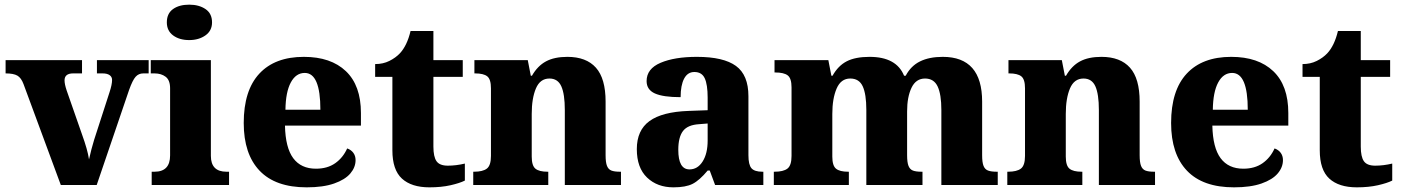

<svg xmlns="http://www.w3.org/2000/svg" viewBox="-20 -794 6014 824"><path d="M81 -433Q71 -460 54.5 -469.5Q38 -479 4 -479V-536H332V-479H294Q257 -479 257 -449Q257 -433 266 -406L332 -217Q356 -151 362 -110Q372 -155 384 -194L450 -398Q461 -431 461 -451Q461 -464 450.5 -471.5Q440 -479 420 -479H396V-536H618V-479H595Q575 -479 562 -464.5Q549 -450 534 -408L395 0H241Z M696 -698Q696 -736 722.5 -755Q749 -774 792 -774Q834 -774 862 -755Q890 -736 890 -698Q890 -662 861.5 -642Q833 -622 792 -622Q750 -622 723 -642Q696 -662 696 -698ZM631 -57H643Q710 -57 710 -127V-415Q710 -450 691 -464.5Q672 -479 643 -479H627V-536H885V-125Q885 -57 952 -57H963V0H631Z M1026 -266Q1026 -406 1093 -478Q1160 -550 1284 -550Q1400 -550 1464.5 -488.5Q1529 -427 1529 -309V-255H1203Q1205 -160 1238.5 -115Q1272 -70 1336 -70Q1385 -70 1418.5 -93.5Q1452 -117 1470 -157Q1487 -151 1496.5 -138Q1506 -125 1506 -107Q1506 -76 1483.5 -49.5Q1461 -23 1414 -6.5Q1367 10 1296 10Q1162 10 1094 -61.5Q1026 -133 1026 -266ZM1355 -323Q1355 -481 1288 -481Q1250 -481 1228 -440Q1206 -399 1205 -323Z M1664 -149V-464H1590V-519Q1624 -519 1651 -532.5Q1678 -546 1696 -565Q1727 -598 1742 -661H1840V-536H1966V-464H1840V-165Q1840 -121 1853.5 -102Q1867 -83 1902 -83Q1937 -83 1975 -92V-19Q1953 -8 1913.5 1Q1874 10 1823 10Q1746 10 1705 -27.5Q1664 -65 1664 -149Z M2011 -57H2014Q2052 -57 2069.5 -70.5Q2087 -84 2087 -125V-415Q2087 -454 2071 -466.5Q2055 -479 2019 -479H2016V-536H2245L2258 -469H2263Q2287 -511 2323 -530.5Q2359 -550 2415 -550Q2496 -550 2537.5 -503.5Q2579 -457 2579 -358V-128Q2579 -97 2585 -82Q2591 -67 2604 -62Q2617 -57 2641 -57H2645V0H2404V-322Q2404 -390 2389 -423.5Q2374 -457 2338 -457Q2298 -457 2280 -414.5Q2262 -372 2262 -305V-122Q2262 -83 2278 -70Q2294 -57 2330 -57H2333V0H2011Z M2713 -154Q2713 -235 2767.5 -274.5Q2822 -314 2935 -318L3017 -321V-375Q3017 -431 3004.5 -458Q2992 -485 2960 -485Q2931 -485 2916 -456.5Q2901 -428 2901 -377Q2826 -377 2790.5 -393Q2755 -409 2755 -446Q2755 -499 2815 -524.5Q2875 -550 2971 -550Q3085 -550 3138.5 -511Q3192 -472 3192 -381V-128Q3192 -87 3205 -72Q3218 -57 3252 -57H3256V0H3049L3026 -62H3017Q2982 -20 2952.5 -5Q2923 10 2870 10Q2801 10 2757 -32Q2713 -74 2713 -154ZM3017 -191V-264L2980 -261Q2931 -258 2911 -231.5Q2891 -205 2891 -151Q2891 -67 2939 -67Q2974 -67 2995.5 -101Q3017 -135 3017 -191Z M3301 -57H3304Q3342 -57 3359.5 -70.5Q3377 -84 3377 -125V-419Q3377 -458 3360.5 -470.5Q3344 -483 3307 -483H3304V-536H3535L3548 -469H3553Q3577 -512 3614 -531Q3651 -550 3712 -550Q3827 -550 3860 -469H3867Q3889 -511 3928.5 -530.5Q3968 -550 4026 -550Q4195 -550 4195 -358V-128Q4195 -97 4201 -82Q4207 -67 4220.5 -62Q4234 -57 4258 -57H4262V0H4020V-322Q4020 -389 4004 -423Q3988 -457 3950 -457Q3911 -457 3892 -417.5Q3873 -378 3873 -316V-128Q3873 -97 3879 -82Q3885 -67 3898 -62Q3911 -57 3935 -57H3939V0H3698V-322Q3698 -390 3682.5 -423.5Q3667 -457 3629 -457Q3589 -457 3570.5 -414Q3552 -371 3552 -305V-122Q3552 -83 3568 -70Q3584 -57 3620 -57H3623V0H3301Z M4303 -57H4306Q4344 -57 4361.5 -70.5Q4379 -84 4379 -125V-415Q4379 -454 4363 -466.5Q4347 -479 4311 -479H4308V-536H4537L4550 -469H4555Q4579 -511 4615 -530.5Q4651 -550 4707 -550Q4788 -550 4829.5 -503.5Q4871 -457 4871 -358V-128Q4871 -97 4877 -82Q4883 -67 4896 -62Q4909 -57 4933 -57H4937V0H4696V-322Q4696 -390 4681 -423.5Q4666 -457 4630 -457Q4590 -457 4572 -414.5Q4554 -372 4554 -305V-122Q4554 -83 4570 -70Q4586 -57 4622 -57H4625V0H4303Z M5006 -266Q5006 -406 5073 -478Q5140 -550 5264 -550Q5380 -550 5444.5 -488.5Q5509 -427 5509 -309V-255H5183Q5185 -160 5218.5 -115Q5252 -70 5316 -70Q5365 -70 5398.5 -93.5Q5432 -117 5450 -157Q5467 -151 5476.5 -138Q5486 -125 5486 -107Q5486 -76 5463.5 -49.5Q5441 -23 5394 -6.5Q5347 10 5276 10Q5142 10 5074 -61.5Q5006 -133 5006 -266ZM5335 -323Q5335 -481 5268 -481Q5230 -481 5208 -440Q5186 -399 5185 -323Z M5644 -149V-464H5570V-519Q5604 -519 5631 -532.5Q5658 -546 5676 -565Q5707 -598 5722 -661H5820V-536H5946V-464H5820V-165Q5820 -121 5833.5 -102Q5847 -83 5882 -83Q5917 -83 5955 -92V-19Q5933 -8 5893.5 1Q5854 10 5803 10Q5726 10 5685 -27.5Q5644 -65 5644 -149Z"/></svg>

Font: Noto Serif ExtraBold
Style: Regular
Weight: 800
Designer: Monotype Design Team
Foundry: Monotype Imaging Inc.
Version: Version 1.001